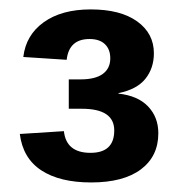

<svg xmlns="http://www.w3.org/2000/svg" viewBox="-20 -716 373 402"><path d="M311.5 -437Q311.5 -388.7 274.9 -361.3Q238.3 -334 170.9 -334Q105 -334 66.4 -359.4Q27.8 -384.8 21.5 -435.5L113.8 -441.4Q118.7 -396 169.4 -396Q219.2 -396 219.2 -442.9Q219.2 -488.3 151.4 -488.3H124V-549.8H148.9Q179.7 -549.8 195.3 -561.3Q210.9 -572.8 210.9 -593.8Q210.9 -612.8 199.7 -623.5Q188.5 -634.3 167.5 -634.3Q124.5 -634.3 119.6 -590.8L28.8 -596.7Q34.2 -642.6 71.5 -669.4Q108.9 -696.3 169.9 -696.3Q232.4 -696.3 267.3 -671.1Q302.2 -646 302.2 -604.5Q302.2 -573.2 284.4 -551Q266.6 -528.8 228 -521V-520Q268.6 -515.6 290 -493.2Q311.5 -470.7 311.5 -437Z"/></svg>

Font: Arial
Style: Bold
Weight: 700
Designer: Steve Matteson
Foundry: Ascender Corporation
Version: Version 2.00.3